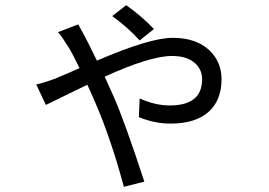

<svg xmlns="http://www.w3.org/2000/svg" viewBox="-20 -652 1040 741"><path d="M519 -496Q474 -546 413 -590L467 -632Q529 -588 574 -540ZM282 -558Q300 -524 307 -512Q316 -496 354 -418Q558 -506 646 -506Q738 -506 789 -457Q835 -413 835 -346Q835 -267 787 -222Q736 -175 638 -175Q576 -175 516 -200L519 -272Q579 -245 635 -245Q760 -245 760 -346Q760 -382 735 -406Q704 -436 644 -436Q559 -436 384 -356L417 -283Q460 -187 537 49L458 69Q409 -114 349 -253Q339 -277 317 -325L157 -247L120 -326Q144 -331 189 -347Q247 -371 287 -389Q259 -447 243 -472Q221 -508 204 -528Z"/></svg>

Font: 思源黑体R
Style: Regular
Weight: 400
Designer: Ryoko NISHIZUKA  (kana & ideographs); Paul D. Hunt (Latin, Greek & Cyrillic); Wenlong ZHANG  (bopomofo); Sandoll Communi
Foundry: Adobe Systems Incorporated
Version: Version 1.00 June 24, 2014, initial release